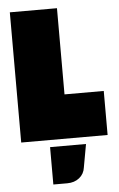

<svg xmlns="http://www.w3.org/2000/svg" viewBox="-57 -667 569 921"><g transform="rotate(-5 227.0 -206.5)"><path d="M442 -212V0H26V-627H253V-212ZM335 34 315 145Q311 176 287.5 195Q264 214 229 214H162V34Z"/></g></svg>

Font: Blinker Black
Style: Regular
Weight: 900
Designer: Juergen Huber
Foundry: supertype
Version: Version 1.017;hotconv 1.0.117;makeotfexe 2.5.65602